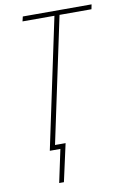

<svg xmlns="http://www.w3.org/2000/svg" viewBox="-97 -770 655 1001"><g transform="rotate(-10 230.5 -270.0)"><path d="M158 174 202 -25H146L287 -689H456L461 -714H97L91 -689H260L114 0H170L133 174Z"/></g></svg>

Font: Noto Sans Display SemiCondensed Thin
Style: Italic
Weight: 250
Width: 4
Designer: Monotype Design team
Foundry: Monotype Imaging Inc.
Version: 1.000